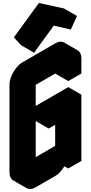

<svg xmlns="http://www.w3.org/2000/svg" viewBox="-20 -1203 603 1274"><path d="M217 -740 433 -865Q467 -885 493.5 -870Q520 -855 520 -815V-715L433 -665V-765L217 -640V-60L433 -185V-425L303 -350V-450L520 -575V-135L433 -85V-185Q433 -159 421 -129Q409 -99 389 -73.5Q369 -48 346 -35L217 40Q182 60 156 45Q130 30 130 -10V-590Q130 -617 142 -646.5Q154 -676 174 -701.5Q194 -727 217 -740ZM337 -1033 206 -853 158 -905 325 -1133 491 -1097 450 -1007ZM433 -185V-85L346 -135V-235ZM433 -425V-185L346 -235V-475ZM433 -765V-665L346 -715V-815ZM491 -1097 325 -1133 238 -1183 404 -1147ZM520 -575 303 -450 217 -500 433 -625ZM303 -450V-350L217 -400V-500ZM433 -185 217 -60 130 -110 346 -235ZM494 -870Q467 -885 433 -865L217 -740Q194 -727 174 -701.5Q154 -676 142 -646.5Q130 -617 130 -590V-10Q130 30 156 45L69 -5Q43 -20 43 -60V-640Q43 -667 55 -696.5Q67 -726 87 -751.5Q107 -777 130 -790L346 -915Q381 -935 407 -920ZM325 -1133 158 -905 72 -955 238 -1183ZM158 -905 206 -853 120 -903 72 -955Z"/></svg>

Font: Nabla Normal
Style: Regular
Weight: 400
Designer: Arthur Reinders Folmer
Version: Version 1.000